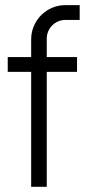

<svg xmlns="http://www.w3.org/2000/svg" viewBox="-20 -720 327 740"><path d="M231.9 -643.1Q216.8 -643.1 203.9 -637.5Q190.9 -631.8 181.2 -622.1Q171.4 -612.3 165.8 -599.1Q160.2 -585.9 160.2 -570.8V-500H276.9V-442.9H160.2V0H100.1V-442.9H9.8V-500H100.1V-567.9Q100.1 -595.2 110.4 -619.4Q120.6 -643.6 138.7 -661.6Q156.7 -679.7 180.7 -689.9Q204.6 -700.2 231.9 -700.2H287.1V-643.1Z"/></svg>

Font: Abel
Style: Regular
Weight: 400
Designer: Matthew Desmond
Foundry: Matthew Desmond
Version: Version 1.002